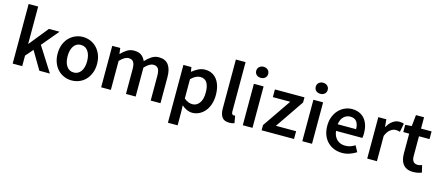

<svg xmlns="http://www.w3.org/2000/svg" viewBox="-57 -1356 5048 2197"><g transform="rotate(15 2467.0 -257.0)"><path d="M73 0V-706H186V-265H189L371 -491H497L329 -291L514 0H389L263 -213L186 -125V0Z M773 12Q727 12 685 -5Q643 -22 610.5 -55Q578 -88 559 -136Q540 -184 540 -245Q540 -306 559 -354Q578 -402 610.5 -435Q643 -468 685 -485.5Q727 -503 773 -503Q819 -503 861.5 -485.5Q904 -468 936 -435Q968 -402 987.5 -354Q1007 -306 1007 -245Q1007 -184 987.5 -136Q968 -88 936 -55Q904 -22 861.5 -5Q819 12 773 12ZM773 -82Q827 -82 858 -126.5Q889 -171 889 -245Q889 -320 858 -364.5Q827 -409 773 -409Q719 -409 688.5 -364.5Q658 -320 658 -245Q658 -171 688.5 -126.5Q719 -82 773 -82Z M1121 0V-491H1216L1224 -424H1228Q1259 -457 1295.5 -480Q1332 -503 1378 -503Q1432 -503 1464.5 -480Q1497 -457 1514 -415Q1549 -453 1587 -478Q1625 -503 1672 -503Q1750 -503 1787 -452.5Q1824 -402 1824 -308V0H1708V-293Q1708 -354 1689.5 -379Q1671 -404 1633 -404Q1587 -404 1530 -343V0H1415V-293Q1415 -354 1396.5 -379Q1378 -404 1339 -404Q1293 -404 1236 -343V0Z M1964 194V-491H2059L2067 -439H2071Q2102 -465 2140 -484Q2178 -503 2219 -503Q2265 -503 2300.5 -485.5Q2336 -468 2361 -435Q2386 -402 2399 -356Q2412 -310 2412 -253Q2412 -190 2394.5 -140.5Q2377 -91 2348 -57.5Q2319 -24 2281 -6Q2243 12 2202 12Q2170 12 2138 -2Q2106 -16 2076 -42L2079 40V194ZM2178 -83Q2227 -83 2260 -125.5Q2293 -168 2293 -252Q2293 -326 2268 -367Q2243 -408 2187 -408Q2135 -408 2079 -353V-124Q2106 -101 2131 -92Q2156 -83 2178 -83Z M2640 12Q2578 12 2553 -25Q2528 -62 2528 -126V-706H2643V-120Q2643 -99 2651 -90.5Q2659 -82 2668 -82Q2672 -82 2675.5 -82Q2679 -82 2686 -84L2701 2Q2678 12 2640 12Z M2799 0V-491H2914V0ZM2857 -577Q2826 -577 2806 -595Q2786 -613 2786 -642Q2786 -671 2806 -689.5Q2826 -708 2857 -708Q2888 -708 2908 -689.5Q2928 -671 2928 -642Q2928 -613 2908 -595Q2888 -577 2857 -577Z M3022 0V-62L3254 -400H3048V-491H3398V-430L3167 -92H3406V0Z M3504 0V-491H3619V0ZM3562 -577Q3531 -577 3511 -595Q3491 -613 3491 -642Q3491 -671 3511 -689.5Q3531 -708 3562 -708Q3593 -708 3613 -689.5Q3633 -671 3633 -642Q3633 -613 3613 -595Q3593 -577 3562 -577Z M3976 12Q3925 12 3881 -5.5Q3837 -23 3804 -56Q3771 -89 3752.5 -136.5Q3734 -184 3734 -245Q3734 -305 3753 -353Q3772 -401 3803.5 -434Q3835 -467 3876 -485Q3917 -503 3960 -503Q4010 -503 4048 -486Q4086 -469 4111.5 -438Q4137 -407 4150 -364Q4163 -321 4163 -270Q4163 -253 4161.5 -238Q4160 -223 4158 -214H3846Q3854 -148 3892.5 -112.5Q3931 -77 3991 -77Q4023 -77 4050.5 -86.5Q4078 -96 4105 -113L4144 -41Q4109 -18 4066 -3Q4023 12 3976 12ZM3845 -292H4063Q4063 -349 4038.5 -381.5Q4014 -414 3963 -414Q3919 -414 3886 -383Q3853 -352 3845 -292Z M4273 0V-491H4368L4376 -404H4380Q4406 -452 4443 -477.5Q4480 -503 4519 -503Q4554 -503 4575 -493L4555 -393Q4542 -397 4531 -399Q4520 -401 4504 -401Q4475 -401 4443 -378.5Q4411 -356 4388 -300V0Z M4819 12Q4776 12 4746.5 -1Q4717 -14 4698.5 -37.5Q4680 -61 4671.5 -93.5Q4663 -126 4663 -166V-400H4593V-486L4669 -491L4683 -625H4779V-491H4904V-400H4779V-166Q4779 -80 4848 -80Q4861 -80 4874.5 -83Q4888 -86 4899 -91L4919 -6Q4899 1 4873.5 6.5Q4848 12 4819 12Z"/></g></svg>

Font: TT Toshiba Sans Medium
Style: Regular
Weight: 500
Designer: Paul D. Hunt
Foundry: Toshiba Corporation
Version: Version 2.020;PS 2.000;hotconv 1.0.86;makeotf.lib2.5.63406